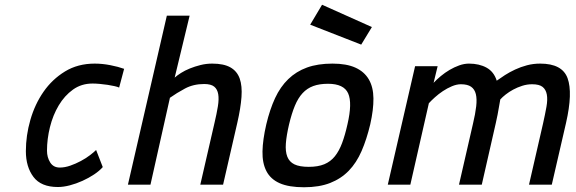

<svg xmlns="http://www.w3.org/2000/svg" viewBox="-20 -778 2425 809"><path d="M413 -74Q399 -58 376.5 -43Q354 -28 327.5 -16Q301 -4 274 3Q247 10 224 10Q153 10 121 -32.5Q89 -75 89 -141Q89 -207 108 -273Q127 -339 163.5 -391.5Q200 -444 254 -477Q308 -510 379 -510Q411 -510 444.5 -503.5Q478 -497 503 -488L482 -409Q476 -412 463 -415Q450 -418 433.5 -420.5Q417 -423 400 -424.5Q383 -426 370 -426Q323 -426 287.5 -400.5Q252 -375 227.5 -334Q203 -293 190.5 -242.5Q178 -192 178 -143Q178 -115 191.5 -93.5Q205 -72 232 -72Q253 -72 276 -80Q299 -88 320.5 -99.5Q342 -111 359 -124Q376 -137 385 -146Z M519 0 683 -712H779L716 -451Q726 -460 742.5 -470.5Q759 -481 780 -489.5Q801 -498 825 -504Q849 -510 874 -510Q923 -510 951 -494Q979 -478 990 -447Q1001 -416 997.5 -369Q994 -322 980 -261L920 0H824L884 -261Q893 -299 898 -329.5Q903 -360 899.5 -381Q896 -402 882.5 -413Q869 -424 840 -424Q795 -424 759.5 -405Q724 -386 696 -366L614 0Z M1381 -510Q1440 -510 1477.5 -493Q1515 -476 1534 -443.5Q1553 -411 1553.5 -363.5Q1554 -316 1540 -254Q1525 -191 1503.5 -141.5Q1482 -92 1449.5 -58.5Q1417 -25 1371 -7Q1325 11 1261 11Q1197 11 1158.5 -6Q1120 -23 1102.5 -57Q1085 -91 1086 -140Q1087 -189 1102 -254Q1117 -317 1139 -364.5Q1161 -412 1194.5 -444.5Q1228 -477 1273.5 -493.5Q1319 -510 1381 -510ZM1281 -75Q1320 -75 1346.5 -86Q1373 -97 1391 -119.5Q1409 -142 1421.5 -175.5Q1434 -209 1444 -254Q1465 -344 1447 -384.5Q1429 -425 1362 -425Q1326 -425 1300 -415.5Q1274 -406 1255 -385.5Q1236 -365 1222.5 -332.5Q1209 -300 1198 -254Q1187 -207 1184.5 -173.5Q1182 -140 1190.5 -118Q1199 -96 1220.5 -85.5Q1242 -75 1281 -75ZM1547 -664 1502 -590 1287 -674 1337 -758Z M1614 0 1729 -499H1824L1807 -429Q1820 -443 1837.5 -457.5Q1855 -472 1874.5 -483.5Q1894 -495 1915 -502.5Q1936 -510 1956 -510Q1999 -510 2030 -493Q2061 -476 2073 -438Q2088 -449 2107.5 -461.5Q2127 -474 2150.5 -485Q2174 -496 2200.5 -503Q2227 -510 2256 -510Q2349 -510 2371.5 -448.5Q2394 -387 2365 -260L2305 0H2209L2268 -257Q2277 -297 2282.5 -328Q2288 -359 2284 -380Q2280 -401 2266 -412Q2252 -423 2222 -423Q2201 -423 2180.5 -416.5Q2160 -410 2142.5 -400.5Q2125 -391 2111 -380Q2097 -369 2088 -359Q2086 -351 2082 -325Q2078 -299 2069 -259L2010 0H1914L1973 -257Q1983 -299 1986.5 -330Q1990 -361 1985 -381.5Q1980 -402 1965 -412.5Q1950 -423 1922 -423Q1904 -423 1884 -414.5Q1864 -406 1846 -394Q1828 -382 1812.5 -368Q1797 -354 1787 -343L1709 0Z"/></svg>

Font: Panefresco 600wt
Style: Italic
Weight: 600
Foundry: Campivisivi & Chank Co
Version: Version 1.000